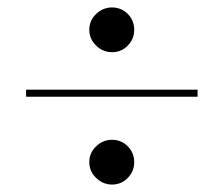

<svg xmlns="http://www.w3.org/2000/svg" viewBox="-20 -635 600 515"><path d="M280.5 -495Q256 -495 237.8 -512.8Q219.5 -530.5 219.5 -555Q219.5 -580 237.8 -597.5Q256 -615 280.5 -615Q305.5 -615 322.8 -597.5Q340 -580 340 -555Q340 -530.5 322.8 -512.8Q305.5 -495 280.5 -495ZM50 -375.5V-394.5H510V-375.5ZM280.5 -140Q256 -140 237.8 -157.8Q219.5 -175.5 219.5 -200Q219.5 -225 237.8 -242.5Q256 -260 280.5 -260Q305.5 -260 322.8 -242.5Q340 -225 340 -200Q340 -175.5 322.8 -157.8Q305.5 -140 280.5 -140Z"/></svg>

Font: Bodoni Moda
Style: Regular
Weight: 400
Designer: Owen Earl
Foundry: indestructible type
Version: Version 2.005